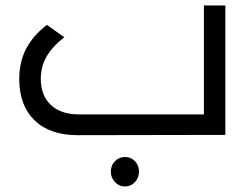

<svg xmlns="http://www.w3.org/2000/svg" viewBox="-20 -489 911 696"><path d="M719.2 -469.2H796.9V0L261.2 1Q160.6 1 105.2 -53Q49.8 -106.9 49.8 -202.1Q49.8 -265.6 75.2 -313.2Q100.6 -360.8 149.9 -398.9L212.9 -354Q168.9 -319.3 148.4 -283.2Q127.9 -247.1 127.9 -203.1Q127.9 -143.1 164.3 -108.6Q200.7 -74.2 267.1 -74.2H719.2ZM396.7 95.2Q411.6 80.1 433.1 80.1Q454.6 80.1 469.2 95.2Q483.9 110.4 483.9 132.8Q483.9 155.3 469.2 171.1Q454.6 187 433.1 187Q411.6 187 396.7 171.1Q381.8 155.3 381.8 132.8Q381.8 110.4 396.7 95.2Z"/></svg>

Font: Montserrat-Arabic Light
Style: Regular
Weight: 300
Designer: Mohamed Gaber
Foundry: Kief Type Foundry
Version: Version 5.008;PS 005.008;hotconv 1.0.88;makeotf.lib2.5.64775